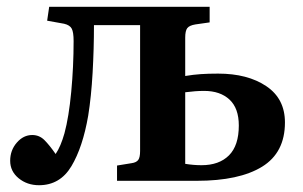

<svg xmlns="http://www.w3.org/2000/svg" viewBox="-20 -533 893 566"><path d="M95 13Q60 13 35 -7.5Q10 -28 10 -59Q10 -90 29.5 -112.5Q49 -135 75 -135Q96 -135 111 -120Q126 -105 144 -79Q159 -101 170 -140Q183 -188 190 -262.5Q197 -337 197 -412Q197 -438 191.5 -448.5Q186 -459 169 -463L119 -472L125 -513H598V-467L556 -461Q538 -458 532 -450Q526 -442 526 -422V-309Q550 -313 572 -314.5Q594 -316 623 -316Q710 -316 765 -279Q820 -242 820 -172Q820 -83 752.5 -41.5Q685 0 560 0H325V-45L368 -52Q382 -54 387.5 -61.5Q393 -69 393 -88V-459H257Q257 -389 253 -318.5Q249 -248 240 -192Q224 -99 190.5 -43Q157 13 95 13ZM574 -46Q626 -46 655 -75Q684 -104 684 -163Q684 -214 656.5 -239.5Q629 -265 582 -265Q567 -265 555 -264Q543 -263 526 -261V-50Q551 -46 574 -46Z"/></svg>

Font: Literata 36pt SemiBold
Style: Regular
Weight: 600
Designer: Latin by Veronika Burian and Jose Scaglione. Greek by Irene Vlachou. Cyrillic by Vera Evstafieva.
Foundry: TypeTogether
Version: Version 3.002